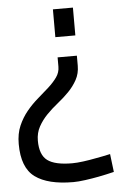

<svg xmlns="http://www.w3.org/2000/svg" viewBox="-52 -536 490 784"><g transform="rotate(-5 193.0 -144.0)"><path d="M8 37Q8 -6 22 -38Q36 -70 57 -95.5Q78 -121 102.5 -142Q127 -163 148 -182Q169 -201 183 -220.5Q197 -240 197 -264V-302H276V-261Q276 -229 262 -203.5Q248 -178 227 -156.5Q206 -135 181.5 -115.5Q157 -96 136 -74.5Q115 -53 101 -27.5Q87 -2 87 30Q87 88 117.5 111Q148 134 219 134Q238 134 264.5 130.5Q291 127 316 122Q345 117 376 110L385 184Q352 192 321 198Q295 203 266 207Q237 211 217 211Q113 211 60.5 172.5Q8 134 8 37ZM277 -385H195V-499H277Z"/></g></svg>

Font: Panefresco 400wt
Style: Regular
Weight: 400
Foundry: Campivisivi & Chank Co
Version: Version 1.002